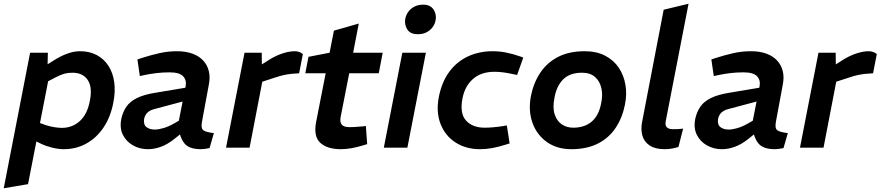

<svg xmlns="http://www.w3.org/2000/svg" viewBox="-42 -790 4710 1027"><path d="M299 8Q271 8 238 0Q205 -8 180 -20L118 -50L155 -138L202 -121Q223 -114 247 -110Q271 -106 289 -106Q345 -106 385.5 -143Q426 -180 439 -253Q453 -324 427 -362.5Q401 -401 345 -401Q321 -401 301.5 -395.5Q282 -390 255 -376L209 -352L201 -439L246 -467Q282 -490 317.5 -503Q353 -516 386 -516Q437 -516 475.5 -495.5Q514 -475 538 -438Q562 -401 569 -350.5Q576 -300 564 -240Q549 -163 511.5 -107.5Q474 -52 419.5 -22Q365 8 299 8ZM-22 217 119 -508H214L212 -415L223 -394L108 195Z M1079 2Q1066 5 1053.5 6.5Q1041 8 1032 8Q968 8 943 -25Q918 -58 916 -103L911 -126L951 -329Q957 -361 937.5 -382Q918 -403 865 -403Q828 -403 795 -399Q762 -395 733 -389L706 -383L693 -472L720 -481Q764 -495 810 -505.5Q856 -516 905 -516Q952 -516 987.5 -503Q1023 -490 1045 -466Q1067 -442 1075 -409.5Q1083 -377 1075 -337L1038 -137Q1032 -104 1045.5 -93.5Q1059 -83 1102 -78ZM749 8Q706 8 670 -12Q634 -32 615.5 -68.5Q597 -105 607 -155Q615 -191 633.5 -218.5Q652 -246 689.5 -265Q727 -284 790 -294L969 -324L954 -252L785 -207Q768 -203 756.5 -195.5Q745 -188 738.5 -178Q732 -168 729 -155Q724 -124 741 -110.5Q758 -97 786 -97Q806 -97 833 -105Q860 -113 888 -129L935 -156L946 -91L887 -44Q854 -18 819 -5Q784 8 749 8Z M1167 0 1266 -508H1358L1359 -419L1331 -428L1402 -473Q1435 -493 1470 -504.5Q1505 -516 1535 -516Q1559 -516 1578 -501L1558 -398Q1537 -397 1517 -395Q1497 -393 1476 -388.5Q1455 -384 1429 -375L1361 -353L1293 0Z M1781 8Q1708 8 1671 -26.5Q1634 -61 1649 -138L1700 -398H1591L1608 -486L1721 -508L1744 -626L1877 -664L1847 -508H2005L1984 -398H1826L1780 -164Q1775 -137 1786 -123.5Q1797 -110 1826 -110Q1850 -110 1866 -111.5Q1882 -113 1898 -114L1915 -116L1922 -19L1895 -11Q1865 -2 1836.5 3Q1808 8 1781 8Z M2011 0 2110 -508H2236L2137 0ZM2192 -607Q2152 -607 2136 -633.5Q2120 -660 2126 -691Q2130 -710 2142 -727Q2154 -744 2174.5 -754.5Q2195 -765 2222 -765Q2260 -765 2277 -739Q2294 -713 2288 -682Q2285 -663 2273 -646Q2261 -629 2241 -618Q2221 -607 2192 -607Z M2526 8Q2450 8 2394.5 -28Q2339 -64 2314.5 -127Q2290 -190 2305 -270Q2321 -352 2361.5 -406.5Q2402 -461 2461.5 -488.5Q2521 -516 2593 -516Q2630 -516 2665 -509Q2700 -502 2741 -488L2757 -482L2724 -389L2690 -396Q2666 -401 2644.5 -403.5Q2623 -406 2603 -406Q2532 -406 2488.5 -368Q2445 -330 2432 -265Q2416 -183 2451 -145Q2486 -107 2550 -107Q2591 -107 2645 -115L2669 -119L2684 -23L2665 -17Q2624 -4 2591.5 2Q2559 8 2526 8Z M3014 8Q2937 8 2883 -30.5Q2829 -69 2806 -133.5Q2783 -198 2798 -277Q2812 -347 2848 -401Q2884 -455 2943 -485.5Q3002 -516 3086 -516Q3149 -516 3195 -492Q3241 -468 3268 -427.5Q3295 -387 3303.5 -336Q3312 -285 3301 -231Q3287 -160 3251 -106Q3215 -52 3156 -22Q3097 8 3014 8ZM3024 -107Q3085 -107 3123.5 -140Q3162 -173 3174 -240Q3183 -283 3174.5 -319.5Q3166 -356 3140.5 -378.5Q3115 -401 3071 -401Q3006 -401 2970.5 -365.5Q2935 -330 2924 -268Q2913 -214 2925 -178Q2937 -142 2963.5 -124.5Q2990 -107 3024 -107Z M3587 -4Q3569 2 3550 5Q3531 8 3514 8Q3463 8 3433.5 -11.5Q3404 -31 3394.5 -63.5Q3385 -96 3392 -135L3508 -738L3641 -770L3520 -147Q3514 -121 3524 -110Q3534 -99 3558 -99Q3573 -99 3586 -99.5Q3599 -100 3612 -102Z M4149 2Q4136 5 4123.5 6.5Q4111 8 4102 8Q4038 8 4013 -25Q3988 -58 3986 -103L3981 -126L4021 -329Q4027 -361 4007.5 -382Q3988 -403 3935 -403Q3898 -403 3865 -399Q3832 -395 3803 -389L3776 -383L3763 -472L3790 -481Q3834 -495 3880 -505.5Q3926 -516 3975 -516Q4022 -516 4057.5 -503Q4093 -490 4115 -466Q4137 -442 4145 -409.5Q4153 -377 4145 -337L4108 -137Q4102 -104 4115.5 -93.5Q4129 -83 4172 -78ZM3819 8Q3776 8 3740 -12Q3704 -32 3685.5 -68.5Q3667 -105 3677 -155Q3685 -191 3703.5 -218.5Q3722 -246 3759.5 -265Q3797 -284 3860 -294L4039 -324L4024 -252L3855 -207Q3838 -203 3826.5 -195.5Q3815 -188 3808.5 -178Q3802 -168 3799 -155Q3794 -124 3811 -110.5Q3828 -97 3856 -97Q3876 -97 3903 -105Q3930 -113 3958 -129L4005 -156L4016 -91L3957 -44Q3924 -18 3889 -5Q3854 8 3819 8Z M4237 0 4336 -508H4428L4429 -419L4401 -428L4472 -473Q4505 -493 4540 -504.5Q4575 -516 4605 -516Q4629 -516 4648 -501L4628 -398Q4607 -397 4587 -395Q4567 -393 4546 -388.5Q4525 -384 4499 -375L4431 -353L4363 0Z"/></svg>

Font: REM Medium Medium
Style: Italic
Weight: 500
Italic angle: -11°
Version: Version 1.005;gftools[0.9.28]